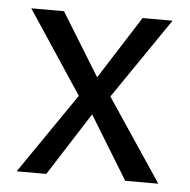

<svg xmlns="http://www.w3.org/2000/svg" viewBox="-41 -514 548 555"><g transform="rotate(5 232.5 -236.5)"><path d="M27 0H113L230 -183L342 0H438L278 -239L438 -473H351L235 -291L123 -473H28L187 -233Z"/></g></svg>

Font: Logix
Style: Regular
Weight: 400
Designer: Michael Lee Finney
Version: Version 1.06